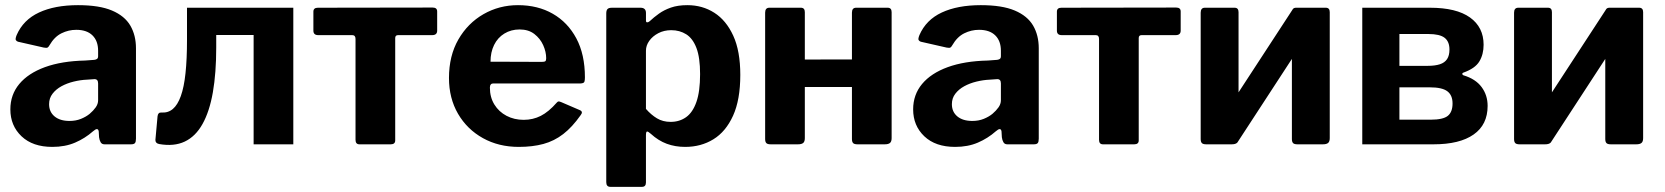

<svg xmlns="http://www.w3.org/2000/svg" viewBox="-20 -560 6459 745"><path d="M341 -50.6Q310 -23.2 271.3 -6.6Q232.7 10 183.1 10Q106.9 10 63.6 -31.1Q20.2 -72.3 20.2 -135.7Q20.2 -192.4 54.8 -234.1Q89.5 -275.8 154.4 -299.5Q219.4 -323.1 310 -325.1L345.1 -327.7Q350.3 -328 355.5 -330.8Q360.7 -333.6 360.7 -342V-363Q360.7 -401.3 338.7 -422.8Q316.8 -444.3 275.8 -444.3Q245.9 -444.3 218.5 -430.8Q191 -417.2 172 -384.3Q168.3 -377.5 164.5 -375.4Q160.7 -373.4 149.9 -375.4L49.6 -398.2Q44 -400.2 41.4 -404.7Q38.8 -409.2 44.6 -423.9Q70.2 -483 131.4 -511.5Q192.6 -540 282.8 -540Q365.5 -540 414.6 -519.1Q463.7 -498.3 485.7 -460.7Q507.6 -423.1 507.6 -372.7V-22.1Q507.6 -9.7 503.7 -4.9Q499.7 0 488.3 0H385.5Q375.1 0 370.5 -8.1Q365.8 -16.1 364.4 -27.5L363.1 -50Q360.4 -67.7 341 -50.6ZM360.7 -236.1Q360.7 -253.5 346 -252.9L317.6 -250.9Q292.1 -249.8 265.9 -243.4Q239.8 -237 218.5 -225.4Q197.2 -213.7 183.9 -196.4Q170.5 -179.1 170.5 -155.8Q170.5 -125.9 191.7 -108.3Q212.9 -90.7 249.7 -90.7Q274.5 -90.7 294.4 -98.9Q314.2 -107 327.9 -118.3Q342.4 -130.6 351.6 -143.7Q360.7 -156.8 360.7 -171V-236.1Z M597.7 -1.1Q582.7 -3.9 583 -17.1L591.3 -108.7Q593 -124.1 605.8 -123.4Q631.9 -121.4 650.5 -137Q669.2 -152.7 681.6 -187.2Q694.1 -221.8 699.8 -276Q705.6 -330.3 705.6 -405.4V-530H1118.1V0H964.1V-424.3H819V-376.2Q819 -277 806 -202.1Q792.9 -127.2 765.8 -78.9Q738.8 -30.5 696.9 -10.7Q655 9.1 597.7 -1.1Z M1656.8 -423.7H1524.8Q1513.5 -423.7 1513.5 -412.5V-15.3Q1513.5 0 1496.1 0H1374.8Q1359.5 0 1359.5 -17.4V-408.9Q1359.5 -423.7 1346.8 -423.7H1214.8Q1196 -423.7 1196 -441.1V-514.7Q1196 -530 1213.4 -530L1658.9 -530.7Q1676.3 -530.7 1676.3 -515.4V-441.1Q1676.3 -423.7 1656.8 -423.7Z M1880.9 -220Q1880.9 -182.6 1898.3 -154.4Q1915.7 -126.2 1945.5 -110.6Q1975.3 -95 2012.1 -95Q2047.9 -95 2078.3 -110.4Q2108.8 -125.9 2140.1 -161.6Q2143.8 -165.9 2147 -166.4Q2150.2 -166.9 2158.2 -163.5L2229.6 -132.8Q2244.2 -126.7 2232.8 -112.8Q2200.5 -66.9 2165.6 -39.9Q2130.7 -12.9 2088.5 -1.4Q2046.3 10 1992.9 10Q1915.1 10 1853.9 -24Q1792.6 -58 1757.3 -118.4Q1722.1 -178.9 1722.1 -257.4Q1722.1 -343.3 1758.5 -406.7Q1795 -470.1 1856.1 -505.1Q1917.1 -540 1990 -540Q2066.7 -540 2124.8 -506.7Q2183 -473.4 2216.3 -411.1Q2249.6 -348.7 2249.6 -259.7Q2249.6 -248.8 2247.6 -242.8Q2245.5 -236.9 2233.1 -236.2H1893.3Q1887.5 -236.2 1884.2 -232Q1880.9 -227.9 1880.9 -220ZM2082.3 -319.9Q2092.6 -319.9 2096 -322.6Q2099.3 -325.2 2099.3 -333.9Q2099.3 -359 2087.7 -384.8Q2076.1 -410.5 2053.4 -428.1Q2030.6 -445.7 1996.1 -445.7Q1962.9 -445.7 1936.9 -429.7Q1911 -413.8 1897.1 -385.4Q1883.3 -357.1 1883.3 -320.6Z M2465.1 -530Q2486.5 -530 2486.5 -509.7V-480.1Q2486.5 -473.5 2490.9 -473.3Q2495.4 -473 2500.7 -477.5Q2517.2 -493 2536.8 -507Q2556.3 -521.1 2583.3 -530.6Q2610.2 -540 2647.3 -540Q2705.6 -540 2751.7 -510.5Q2797.9 -481 2825.2 -421.4Q2852.5 -361.9 2852.5 -269.3Q2852.5 -172.9 2824.4 -111Q2796.3 -49.2 2748.2 -19.6Q2700 10 2638.8 10Q2599.9 10 2567.2 -2.1Q2534.5 -14.2 2505.4 -40.7Q2494.5 -50.6 2490.4 -49.6Q2486.4 -48.7 2486.4 -35.1V147.9Q2486.4 165 2471 165H2348.2Q2332.4 165 2332.4 146.7V-508Q2332.4 -519.3 2337 -524.6Q2341.6 -530 2355.1 -530H2465.1ZM2486.4 -137.5Q2506.3 -114.6 2529.1 -100.9Q2551.9 -87.1 2582.3 -87.1Q2616.7 -87.1 2642.4 -105.5Q2668 -123.8 2682.2 -164.4Q2696.5 -205 2696.5 -272.4Q2696.5 -336.7 2682.3 -373.9Q2668.1 -411 2642.8 -426.9Q2617.4 -442.9 2584.6 -442.9Q2556.6 -442.9 2534.3 -431.2Q2512 -419.5 2499.2 -401.4Q2486.4 -383.3 2486.4 -363.3V-137.5Z M3102.9 -512.9V-24.1Q3102.9 -10.7 3096.7 -5.4Q3090.4 0 3076 0H2970.6Q2957.9 0 2953.4 -4.9Q2948.9 -9.7 2948.9 -20.7V-510.7Q2948.9 -530 2965.1 -530H3087.5Q3102.9 -530 3102.9 -512.9ZM3439.7 -512.9V-24.1Q3439.7 -10.7 3433.4 -5.4Q3427.2 0 3412.8 0H3307.4Q3294.7 0 3290.2 -4.9Q3285.7 -9.7 3285.7 -20.7V-510.7Q3285.7 -530 3301.8 -530H3424.3Q3439.7 -530 3439.7 -512.9ZM2991.8 -222.5Q2972.9 -222.5 2972.9 -239.9V-313.5Q2972.9 -328.8 2990.3 -328.8L3361.6 -329.5Q3379 -329.5 3379 -314.2V-239.9Q3379 -222.5 3359.4 -222.5Z M3844 -50.6Q3813 -23.2 3774.3 -6.6Q3735.7 10 3686.1 10Q3609.9 10 3566.6 -31.1Q3523.2 -72.3 3523.2 -135.7Q3523.2 -192.4 3557.8 -234.1Q3592.5 -275.8 3657.4 -299.5Q3722.4 -323.1 3813 -325.1L3848.1 -327.7Q3853.3 -328 3858.5 -330.8Q3863.7 -333.6 3863.7 -342V-363Q3863.7 -401.3 3841.7 -422.8Q3819.8 -444.3 3778.8 -444.3Q3748.9 -444.3 3721.5 -430.8Q3694 -417.2 3675 -384.3Q3671.3 -377.5 3667.5 -375.4Q3663.7 -373.4 3652.9 -375.4L3552.6 -398.2Q3547 -400.2 3544.4 -404.7Q3541.8 -409.2 3547.6 -423.9Q3573.2 -483 3634.4 -511.5Q3695.6 -540 3785.8 -540Q3868.5 -540 3917.6 -519.1Q3966.7 -498.3 3988.7 -460.7Q4010.6 -423.1 4010.6 -372.7V-22.1Q4010.6 -9.7 4006.7 -4.9Q4002.7 0 3991.3 0H3888.5Q3878.1 0 3873.5 -8.1Q3868.8 -16.1 3867.4 -27.5L3866.1 -50Q3863.4 -67.7 3844 -50.6ZM3863.7 -236.1Q3863.7 -253.5 3849 -252.9L3820.6 -250.9Q3795.1 -249.8 3768.9 -243.4Q3742.8 -237 3721.5 -225.4Q3700.2 -213.7 3686.9 -196.4Q3673.5 -179.1 3673.5 -155.8Q3673.5 -125.9 3694.7 -108.3Q3715.9 -90.7 3752.7 -90.7Q3777.5 -90.7 3797.4 -98.9Q3817.2 -107 3830.9 -118.3Q3845.4 -130.6 3854.6 -143.7Q3863.7 -156.8 3863.7 -171V-236.1Z M4541.8 -423.7H4409.8Q4398.5 -423.7 4398.5 -412.5V-15.3Q4398.5 0 4381.1 0H4259.8Q4244.5 0 4244.5 -17.4V-408.9Q4244.5 -423.7 4231.8 -423.7H4099.8Q4081 -423.7 4081 -441.1V-514.7Q4081 -530 4098.4 -530L4543.9 -530.7Q4561.3 -530.7 4561.3 -515.4V-441.1Q4561.3 -423.7 4541.8 -423.7Z M4785.8 -512.9V-24.1Q4785.8 -10.7 4779.5 -5.4Q4773.3 0 4758.9 0H4660.6Q4647.9 0 4643.4 -4.9Q4638.9 -9.7 4638.9 -20.7V-510.7Q4638.9 -530 4655.1 -530H4770.4Q4785.8 -530 4785.8 -512.9ZM5139.7 -512.9V-24.1Q5139.7 -10.7 5133.4 -5.4Q5127.2 0 5112.8 0H5014.5Q5001.8 0 4997.3 -4.9Q4992.8 -9.7 4992.8 -20.7V-510.7Q4992.8 -530 5009 -530H5124.3Q5139.7 -530 5139.7 -512.9ZM4995.5 -523 5083.5 -470.5 4781 -6.6 4693 -59.5Z M5265.9 0V-530H5528.4Q5631.1 -530 5683.9 -492.2Q5736.7 -454.4 5736.7 -386.3Q5736.7 -349.1 5720.3 -321.8Q5703.9 -294.4 5658 -278.1Q5654 -277.1 5654 -273.4Q5654 -269.7 5658 -268Q5705.7 -253.7 5729 -222.1Q5752.3 -190.6 5752.3 -149.1Q5752.3 -76.1 5698 -38.1Q5643.8 0 5542.5 0ZM5531.4 -95.6Q5579.6 -95.6 5597.9 -110.6Q5616.2 -125.6 5616.2 -158.4Q5616.2 -190.7 5595.9 -205.9Q5575.6 -221.1 5528.3 -221.1H5410V-95.6ZM5519.1 -304.5Q5548.1 -304.5 5566.9 -310.6Q5585.7 -316.7 5595 -330.7Q5604.2 -344.7 5604.2 -367.8Q5604.2 -398.8 5585.3 -413.4Q5566.4 -428 5522.9 -428H5410V-304.5Z M6001.8 -512.9V-24.1Q6001.8 -10.7 5995.5 -5.4Q5989.3 0 5974.9 0H5876.6Q5863.9 0 5859.4 -4.9Q5854.9 -9.7 5854.9 -20.7V-510.7Q5854.9 -530 5871.1 -530H5986.4Q6001.8 -530 6001.8 -512.9ZM6355.7 -512.9V-24.1Q6355.7 -10.7 6349.4 -5.4Q6343.2 0 6328.8 0H6230.5Q6217.8 0 6213.3 -4.9Q6208.8 -9.7 6208.8 -20.7V-510.7Q6208.8 -530 6225 -530H6340.3Q6355.7 -530 6355.7 -512.9ZM6211.5 -523 6299.5 -470.5 5997 -6.6 5909 -59.5Z"/></svg>

Font: Libre Franklin Thin
Style: Regular
Weight: 100
Designer: Pablo Impallari, Rodrigo Fuenzalida, Nhung Nguyen
Foundry: Impallari Type
Version: Version 3.000